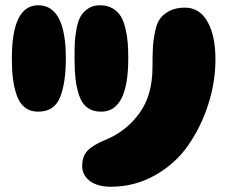

<svg xmlns="http://www.w3.org/2000/svg" viewBox="-20 -710 863 729"><path d="M401 -1Q492 -1 569.5 -45Q647 -89 695.5 -159.5Q744 -230 771 -314.5Q798 -399 798 -485Q798 -574 768 -627.5Q738 -681 682 -681Q648 -681 624.5 -669Q601 -657 588 -639.5Q575 -622 568.5 -589.5Q562 -557 560.5 -529Q559 -501 559 -455Q559 -348 508.5 -279Q458 -210 378 -178Q332 -159 312 -137.5Q292 -116 292 -80Q292 -45 321 -23Q350 -1 401 -1ZM125 -286Q186 -286 208 -340.5Q230 -395 230 -488Q230 -690 125 -690Q25 -690 25 -488Q25 -445 29 -412Q33 -379 43.5 -348.5Q54 -318 74.5 -302Q95 -286 125 -286ZM364 -286Q467 -286 467 -488Q467 -522 465 -547.5Q463 -573 456.5 -601Q450 -629 439 -647.5Q428 -666 408 -678Q388 -690 360 -690Q333 -690 314.5 -677.5Q296 -665 286 -647.5Q276 -630 270.5 -600.5Q265 -571 264 -547.5Q263 -524 263 -488Q263 -444 266.5 -412Q270 -380 280 -349Q290 -318 311 -302Q332 -286 364 -286Z"/></svg>

Font: Cherry Bomb
Style: Regular
Weight: 400
Designer: satsuyako
Foundry: satsuyako
Version: Version 4.0